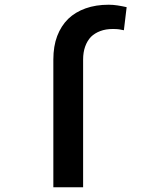

<svg xmlns="http://www.w3.org/2000/svg" viewBox="-20 -792 640 812"><path d="M205.6 0H331.5V-540Q331.5 -570.8 340.1 -595Q348.6 -619.1 364.7 -636.2Q380.9 -651.9 404.1 -660.6Q427.2 -669.4 457 -669.4Q472.7 -669.4 483.2 -668Q493.7 -666.5 503.9 -664.1L515.6 -761.7Q496.1 -766.1 477.5 -769Q459 -772 439.5 -772Q385.3 -772 342 -756.6Q298.8 -741.2 268.6 -712.4Q238.3 -682.6 221.9 -639.6Q205.6 -596.7 205.6 -540Z"/></svg>

Font: Roboto Mono SemiBold
Style: Regular
Weight: 600
Monospace: yes
Designer: Google
Version: Version 3.000